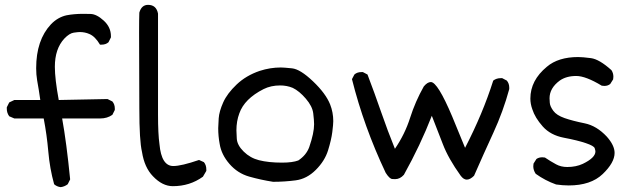

<svg xmlns="http://www.w3.org/2000/svg" viewBox="-20 -755 2599 791"><path d="M230 16Q214 14 203 4Q185 -61 179 -130.5Q173 -200 160 -267H39L18 -276Q8 -290 8 -307V-313L18 -333L39 -343H146Q140 -386 133 -424Q129 -448 129 -474Q129 -590 190 -655Q218 -684 254 -692Q285 -698 323 -698Q328 -698 353 -697.5Q378 -697 407.5 -670Q437 -643 437 -606V-601L427 -581Q416 -571 398 -571H392Q372 -605 348 -615Q330 -623 308 -623Q302 -623 284 -620.5Q266 -618 245 -596Q206 -554 206 -480Q206 -430 222 -343L423 -347L443 -337Q453 -325 453 -308V-302L443 -282Q422 -267 393 -267H236Q254 -168 269 -16L259 4Q246 14 230 16Z M692 12Q649 12 610 -29Q575 -65 565 -129Q554 -175 554 -308L553 -621Q553 -677 554 -703Q563 -735 590 -735Q624 -735 631 -699V-282Q631 -203 637 -161Q645 -71 694 -71Q727 -71 800 -96L820 -87Q830 -75 830 -57V-51L816 -27Q762 12 692 12Z M1105 -6Q1054 -14 1006.5 -27.5Q959 -41 925.5 -79.5Q892 -118 885 -162Q879 -194 879 -227Q879 -239 881 -267.5Q883 -296 899.5 -333Q916 -370 955 -407Q994 -444 1050 -463Q1093 -477 1137 -477Q1149 -477 1183 -473.5Q1217 -470 1269.5 -420Q1322 -370 1340 -325Q1353 -292 1353 -256Q1353 -243 1349 -211Q1345 -179 1331.5 -135.5Q1318 -92 1281 -55Q1244 -18 1198 -12Q1152 -6 1105 -6ZM1142 -85Q1185 -85 1209 -94Q1242 -116 1254 -149Q1274 -207 1274 -243Q1274 -259 1270.5 -288Q1267 -317 1240 -348.5Q1213 -380 1186 -393Q1162 -403 1134 -403Q1096 -403 1066 -388Q987 -348 966 -288Q954 -256 954 -218Q954 -211 955.5 -184Q957 -157 984 -130.5Q1011 -104 1047 -95Q1086 -85 1142 -85Z M1903 -15Q1890 -15 1878 -31Q1827 -102 1804.5 -161Q1782 -220 1759 -278Q1712 -157 1644 -35Q1628 -17 1608 -17Q1607 -17 1596 -17.5Q1585 -18 1569 -43Q1479 -233 1430 -429L1440 -448Q1451 -458 1469 -458H1475L1494 -448Q1523 -372 1550 -294Q1577 -216 1607 -142Q1648 -202 1669.5 -269.5Q1691 -337 1726 -399Q1741 -417 1755 -417Q1783 -417 1843 -275L1896 -146Q1969 -287 2012 -423Q2025 -433 2043 -433H2049L2068 -423Q2078 -411 2078 -394V-388Q2053 -296 2012.5 -208Q1972 -120 1933 -31Q1917 -15 1903 -15Z M2323 9Q2298 9 2271 5Q2226 -11 2187 -39Q2177 -54 2177 -70L2178 -81L2190 -100Q2200 -107 2214 -107L2225 -106Q2247 -91 2271 -78Q2291 -67 2317 -67Q2353 -67 2381 -80Q2433 -105 2433 -131Q2433 -135 2430 -144.5Q2427 -154 2393 -165.5Q2359 -177 2303.5 -187.5Q2248 -198 2216 -234Q2184 -270 2173 -305Q2165 -327 2165 -349Q2165 -424 2233 -480Q2280 -520 2362 -520Q2380 -520 2414.5 -515.5Q2449 -511 2499 -466Q2507 -454 2507 -439L2506 -428L2494 -409Q2484 -401 2470 -401L2459 -402Q2393 -442 2354 -442Q2313 -442 2286 -423Q2244 -392 2244 -350Q2244 -346 2245 -331.5Q2246 -317 2259.5 -298.5Q2273 -280 2306 -268.5Q2339 -257 2388.5 -247Q2438 -237 2480 -192Q2512 -156 2512 -125Q2512 -85 2463 -38Q2414 9 2323 9Z"/></svg>

Font: Xiaolai SC
Style: Regular
Weight: 400
Designer: Nozomi Seto 瀬戸のぞみ
Version: Version 3.11;December 4, 2020;FontCreator 13.0.0.2613 64-bit